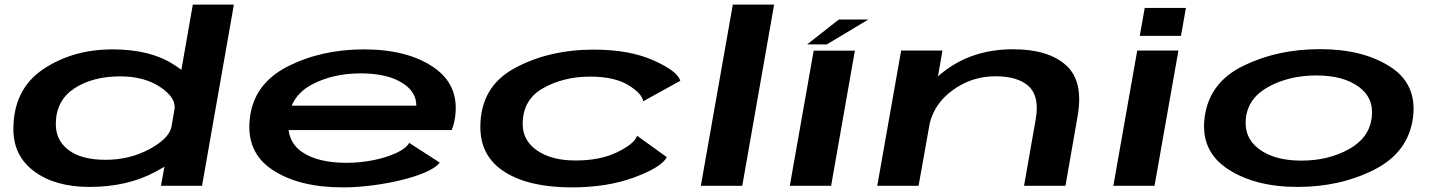

<svg xmlns="http://www.w3.org/2000/svg" viewBox="-20 -805 6222 832"><path d="M677.5 0 692.5 -82.5Q674 -71.5 652.5 -60Q531 5 368 5Q219.5 5 128.8 -62Q38 -129 38 -245Q38 -417.5 166 -504.2Q294 -591 468 -591Q630.5 -591 731.5 -526Q751 -514 766 -502.5L815.5 -785H993.5L855.5 0ZM722.5 -253 737 -336.5Q739.5 -384 675.5 -427Q605.5 -474 501.5 -474Q382.5 -474 303.5 -422.8Q224.5 -371.5 222 -274Q219 -200 275.2 -156.2Q331.5 -112.5 438 -112.5Q542 -112.5 628 -159Q710.5 -203.5 722.5 -253Z M1465.5 7Q1276 7 1161 -68.8Q1046 -144.5 1062.5 -291Q1079 -441.5 1225.2 -516.2Q1371.5 -591 1557 -591Q1746 -591 1859.5 -513Q1973 -435 1951.5 -293.5Q1946 -260.5 1937 -241.5H1230.5Q1238.5 -181 1288.5 -146.5Q1357.5 -99.5 1481 -99.5Q1543 -99.5 1600.5 -111.5Q1658 -123.5 1699.2 -143Q1740.5 -162.5 1753 -186L1885.5 -100.5Q1869 -78.5 1824.5 -59Q1780 -39.5 1719.2 -24.8Q1658.5 -10 1592.2 -1.5Q1526 7 1465.5 7ZM1244 -347H1784Q1784.5 -405.5 1726.5 -443.5Q1660.5 -487 1543 -487Q1423.5 -487 1332 -439Q1268.5 -405.5 1244 -347Z M2457.5 7Q2273 7 2167.2 -59.8Q2061.5 -126.5 2061.5 -254.5Q2061.5 -429 2210 -509.5Q2358.5 -590 2553 -590Q2707 -590 2811.5 -543.5Q2916 -497 2928 -455L2767 -366Q2763 -399 2703 -436Q2643 -473 2536.5 -473Q2423 -473 2334 -423.2Q2245 -373.5 2245 -267.5Q2245 -195.5 2308 -152.5Q2371 -109.5 2474 -109.5Q2580.5 -109.5 2654.5 -145.5Q2728.5 -181.5 2741 -216.5L2869.5 -124Q2846.5 -80 2729 -36.5Q2611.5 7 2457.5 7Z M3017 0 3155.5 -785H3334.5L3196.5 0Z M3402.5 0 3506 -585.5H3684.5L3581.5 0ZM3477.5 -612.5 3615 -720.5H3743L3563 -612.5Z M3781.5 0 3885 -586H4064L4044.5 -474.5Q4056 -484 4068 -493.5Q4193 -591.5 4370.5 -591.5Q4522 -591.5 4599.2 -522.5Q4676.5 -453.5 4649.5 -301L4597 0H4417.5L4468 -287.5Q4485.5 -386 4438.8 -430.2Q4392 -474.5 4293.5 -474.5Q4189.5 -474.5 4106 -412.5Q4029.5 -355.5 4009 -271.5L3960.5 0Z M4804.5 0 4908 -586H5086.5L4983 0ZM4940.5 -770.5H5119L5097.5 -649.5H4919Z M5603 5Q5418 5 5299.8 -73Q5181.5 -151 5200 -296Q5219.5 -447 5367 -519.5Q5514.5 -592 5700 -592Q5885 -592 6003.2 -516.5Q6121.5 -441 6103 -296Q6083.5 -145.5 5936 -70.2Q5788.5 5 5603 5ZM5619.5 -109Q5735.5 -109 5824.2 -158Q5913 -207 5924 -294.5Q5935 -380 5867.8 -429Q5800.5 -478 5684.5 -478Q5568 -478 5478.8 -430Q5389.5 -382 5379 -294.5Q5369 -209 5436 -159Q5503 -109 5619.5 -109Z"/></svg>

Font: Anybody UltraExpanded SemiBold
Style: Italic
Weight: 600
Width: 9
Italic angle: -10°
Designer: Tyler Finck
Foundry: Etcetera Type Company
Version: Version 1.010; ttfautohint (v1.8.3) -l 8 -r 50 -G 200 -x 14 